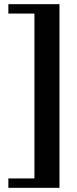

<svg xmlns="http://www.w3.org/2000/svg" viewBox="-20 -700 371 920"><path d="M20 200V155H145V-635H20V-680H265V200Z"/></svg>

Font: El Messiri
Style: Bold
Weight: 700
Designer: Mohamed Gaber
Foundry: Kief Type Foundry
Version: Version 2.020; ttfautohint (v1.8.3)